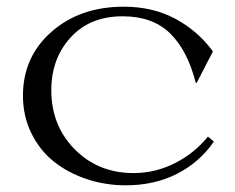

<svg xmlns="http://www.w3.org/2000/svg" viewBox="-20 -534 696 568"><path d="M559.1 -289.1Q534.7 -384.8 483.2 -435.3Q431.6 -485.8 342.8 -485.8Q246.1 -485.8 189 -423.3Q131.8 -360.8 131.8 -267.1Q131.8 -162.1 201.4 -92Q271 -22 375 -22Q439.5 -22 497.3 -51.3Q555.2 -80.6 595.2 -129.9L612.8 -115.2Q570.3 -53.7 503.7 -19.8Q437 14.2 352.1 14.2Q291 14.2 235.8 -4.4Q180.7 -22.9 138.9 -56.4Q97.2 -89.8 72.5 -140.4Q47.9 -190.9 47.9 -251Q47.9 -365.7 132.3 -439.9Q216.8 -514.2 346.2 -514.2Q432.1 -514.2 499 -478.3Q565.9 -442.4 609.9 -381.8L562 -289.1Z"/></svg>

Font: Messapia
Style: Regular
Weight: 400
Designer: Luca Marsano
Foundry: Collletttivo
Version: Version 1.000;FEAKit 1.0